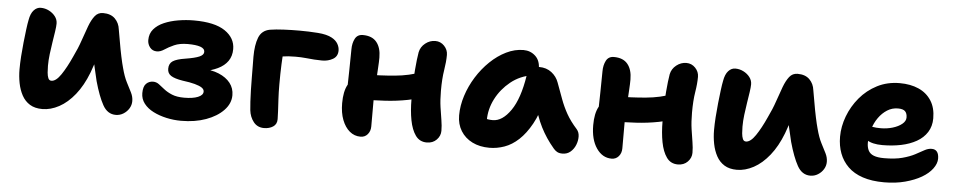

<svg xmlns="http://www.w3.org/2000/svg" viewBox="-36 -764 5044 1014"><g transform="rotate(5 2486.5 -257.5)"><path d="M202 12Q162 12 135.5 -4.5Q109 -21 93.5 -49.5Q78 -78 71 -113.5Q64 -149 64 -187Q64 -218 66.5 -255.5Q69 -293 73 -330Q77 -367 81 -399Q85 -431 89 -450Q95 -485 111 -502.5Q127 -520 148 -520Q171 -520 191.5 -509.5Q212 -499 225 -482Q238 -465 238 -444Q238 -429 234 -402.5Q230 -376 225 -344.5Q220 -313 216 -280.5Q212 -248 212 -218Q212 -200 213.5 -182.5Q215 -165 220 -153Q225 -141 237 -141Q261 -141 287.5 -180Q314 -219 341 -279Q363 -324 377.5 -367Q392 -410 405 -444.5Q418 -479 434.5 -500Q451 -521 478 -521Q519 -521 541.5 -498.5Q564 -476 568 -442Q573 -416 579.5 -377Q586 -338 594 -300.5Q602 -263 608 -242Q620 -196 635 -167Q650 -138 661 -116Q672 -94 672 -71Q672 -50 661 -32Q650 -14 631.5 -2.5Q613 9 591 9Q547 9 522 -36Q497 -81 475 -160Q466 -197 457.5 -235Q449 -273 442.5 -310Q436 -347 431 -379L502 -390Q495 -367 478.5 -316.5Q462 -266 439 -202Q412 -132 373.5 -84Q335 -36 290.5 -12Q246 12 202 12Z M937 10Q898 10 859.5 1.5Q821 -7 789.5 -23Q758 -39 739.5 -63Q721 -87 721 -118Q721 -153 736 -168Q751 -183 773 -183Q790 -183 804 -172.5Q818 -162 835.5 -148Q853 -134 878.5 -123.5Q904 -113 943 -113Q989 -113 1016 -124Q1043 -135 1043 -154Q1043 -166 1030.5 -174.5Q1018 -183 992.5 -190Q967 -197 927 -202Q884 -209 865 -221.5Q846 -234 846 -258Q846 -286 866 -299Q886 -312 932 -319Q982 -327 1005 -337Q1028 -347 1028 -363Q1028 -381 1004.5 -389Q981 -397 938 -397Q895 -397 866 -384Q837 -371 817 -357.5Q797 -344 778 -344Q755 -344 741.5 -361Q728 -378 728 -400Q728 -434 748 -457.5Q768 -481 801.5 -495.5Q835 -510 876.5 -517Q918 -524 960 -524Q1070 -524 1124.5 -487Q1179 -450 1179 -391Q1179 -354 1160.5 -327.5Q1142 -301 1107.5 -284.5Q1073 -268 1024 -259L1020 -274Q1074 -273 1113.5 -256.5Q1153 -240 1174.5 -212.5Q1196 -185 1196 -148Q1196 -104 1161.5 -68Q1127 -32 1069 -11Q1011 10 937 10Z M1377 10Q1342 10 1321.5 -16Q1301 -42 1297 -78Q1295 -95 1293.5 -123Q1292 -151 1291 -184.5Q1290 -218 1290 -251Q1290 -284 1289.5 -312.5Q1289 -341 1289 -360Q1289 -423 1304.5 -462.5Q1320 -502 1363 -510Q1394 -515 1435.5 -517Q1477 -519 1520 -519Q1568 -519 1616.5 -515.5Q1665 -512 1692 -497Q1714 -485 1724 -467.5Q1734 -450 1734 -432Q1734 -401 1709 -386.5Q1684 -372 1652 -372Q1631 -372 1610 -373.5Q1589 -375 1565 -377.5Q1541 -380 1510 -380Q1470 -380 1439.5 -375Q1409 -370 1373 -362L1446 -420Q1442 -382 1440 -333Q1438 -284 1438 -226Q1438 -185 1440 -149Q1442 -113 1443.5 -85.5Q1445 -58 1445 -43Q1445 -16 1425 -3Q1405 10 1377 10Z M1889 11Q1856 11 1831 -10Q1806 -31 1791.5 -68.5Q1777 -106 1777 -157Q1777 -219 1796.5 -254.5Q1816 -290 1836 -304Q1846 -312 1860 -315.5Q1874 -319 1890 -319Q1963 -319 2041 -326Q2119 -333 2183 -358L2230 -238Q2180 -216 2121.5 -204.5Q2063 -193 2001.5 -189.5Q1940 -186 1882 -186L1797 -213Q1798 -272 1799.5 -332.5Q1801 -393 1801 -444Q1801 -477 1813.5 -501Q1826 -525 1855 -525Q1904 -525 1928 -495.5Q1952 -466 1952 -414Q1952 -390 1950 -360.5Q1948 -331 1946.5 -300Q1945 -269 1943 -241.5Q1941 -214 1941 -195Q1941 -160 1941 -125.5Q1941 -91 1941 -48Q1941 -23 1926.5 -6Q1912 11 1889 11ZM2240 11Q2202 11 2180.5 -19Q2159 -49 2149.5 -99Q2140 -149 2140 -210Q2140 -306 2145 -366Q2150 -426 2156 -460Q2162 -489 2186 -508Q2210 -527 2239 -527Q2267 -527 2286.5 -506.5Q2306 -486 2306 -459Q2306 -423 2298.5 -377.5Q2291 -332 2291 -268Q2291 -219 2296.5 -181Q2302 -143 2307 -113.5Q2312 -84 2312 -57Q2312 -30 2292 -9.5Q2272 11 2240 11Z M2572 10Q2520 10 2481 -9.5Q2442 -29 2420 -64.5Q2398 -100 2398 -147Q2398 -198 2415 -251Q2432 -304 2462 -352Q2492 -400 2531.5 -438Q2571 -476 2616 -498Q2661 -520 2707 -520Q2744 -520 2770 -496Q2796 -472 2796 -428Q2796 -412 2787 -403Q2778 -394 2764 -391Q2700 -381 2651 -341.5Q2602 -302 2574 -247.5Q2546 -193 2546 -134Q2546 -117 2548.5 -102.5Q2551 -88 2559 -66L2491 -168Q2515 -150 2533.5 -143.5Q2552 -137 2577 -137Q2628 -137 2672 -200.5Q2716 -264 2735 -387Q2738 -411 2756 -424.5Q2774 -438 2797 -438Q2836 -438 2863 -417Q2890 -396 2901 -365Q2918 -319 2932.5 -279.5Q2947 -240 2967.5 -203.5Q2988 -167 3023 -128Q3036 -113 3036.5 -90.5Q3037 -68 3028 -45.5Q3019 -23 3001.5 -8Q2984 7 2959 7Q2941 7 2930 0.5Q2919 -6 2911 -16Q2889 -42 2872 -67.5Q2855 -93 2840.5 -121.5Q2826 -150 2813.5 -185.5Q2801 -221 2788 -268L2841 -272Q2822 -192 2792 -138Q2762 -84 2726.5 -51Q2691 -18 2651.5 -4Q2612 10 2572 10Z M3220 11Q3171 11 3139.5 -35Q3108 -81 3108 -157Q3108 -219 3127.5 -254.5Q3147 -290 3167 -304Q3177 -312 3191 -315.5Q3205 -319 3221 -319Q3294 -319 3372 -326Q3450 -333 3514 -358L3561 -238Q3511 -216 3452.5 -204.5Q3394 -193 3332.5 -189.5Q3271 -186 3213 -186L3128 -213Q3129 -272 3130.5 -332.5Q3132 -393 3132 -444Q3132 -477 3144.5 -501Q3157 -525 3186 -525Q3235 -525 3259 -495.5Q3283 -466 3283 -414Q3283 -390 3281 -360.5Q3279 -331 3277.5 -300Q3276 -269 3274 -241.5Q3272 -214 3272 -195Q3272 -160 3272 -125.5Q3272 -91 3272 -48Q3272 -23 3257.5 -6Q3243 11 3220 11ZM3571 11Q3533 11 3511.5 -19Q3490 -49 3480.5 -99Q3471 -149 3471 -210Q3471 -306 3476 -366Q3481 -426 3487 -460Q3493 -489 3517 -508Q3541 -527 3570 -527Q3598 -527 3617.5 -506.5Q3637 -486 3637 -459Q3637 -423 3629.5 -377.5Q3622 -332 3622 -268Q3622 -219 3627.5 -181Q3633 -143 3638 -113.5Q3643 -84 3643 -57Q3643 -30 3623 -9.5Q3603 11 3571 11Z M3884 12Q3844 12 3817.5 -4.5Q3791 -21 3775.5 -49.5Q3760 -78 3753 -113.5Q3746 -149 3746 -187Q3746 -218 3748.5 -255.5Q3751 -293 3755 -330Q3759 -367 3763 -399Q3767 -431 3771 -450Q3777 -485 3793 -502.5Q3809 -520 3830 -520Q3853 -520 3873.5 -509.5Q3894 -499 3907 -482Q3920 -465 3920 -444Q3920 -429 3916 -402.5Q3912 -376 3907 -344.5Q3902 -313 3898 -280.5Q3894 -248 3894 -218Q3894 -200 3895.5 -182.5Q3897 -165 3902 -153Q3907 -141 3919 -141Q3943 -141 3969.5 -180Q3996 -219 4023 -279Q4045 -324 4059.5 -367Q4074 -410 4087 -444.5Q4100 -479 4116.5 -500Q4133 -521 4160 -521Q4201 -521 4223.5 -498.5Q4246 -476 4250 -442Q4255 -416 4261.5 -377Q4268 -338 4276 -300.5Q4284 -263 4290 -242Q4302 -196 4317 -167Q4332 -138 4343 -116Q4354 -94 4354 -71Q4354 -50 4343 -32Q4332 -14 4313.5 -2.5Q4295 9 4273 9Q4229 9 4204 -36Q4179 -81 4157 -160Q4148 -197 4139.5 -235Q4131 -273 4124.5 -310Q4118 -347 4113 -379L4184 -390Q4177 -367 4160.5 -316.5Q4144 -266 4121 -202Q4094 -132 4055.5 -84Q4017 -36 3972.5 -12Q3928 12 3884 12Z M4664 10Q4599 10 4551 -6Q4503 -22 4472.5 -52Q4442 -82 4427 -122Q4412 -162 4412 -210Q4412 -264 4432.5 -318.5Q4453 -373 4491 -418.5Q4529 -464 4582.5 -491.5Q4636 -519 4702 -519Q4759 -519 4802 -500Q4845 -481 4869.5 -443Q4894 -405 4894 -349Q4894 -307 4874 -275.5Q4854 -244 4818.5 -224Q4783 -204 4737 -194.5Q4691 -185 4638 -185Q4584 -185 4555 -204.5Q4526 -224 4526 -250Q4526 -264 4532.5 -271.5Q4539 -279 4555 -279Q4566 -279 4581 -276Q4596 -273 4622 -273Q4655 -273 4685 -282Q4715 -291 4734 -306.5Q4753 -322 4753 -341Q4753 -363 4742 -374Q4731 -385 4704 -385Q4673 -385 4647 -368.5Q4621 -352 4601.5 -324.5Q4582 -297 4571.5 -262Q4561 -227 4561 -190Q4561 -167 4569.5 -150Q4578 -133 4598.5 -125Q4619 -117 4653 -117Q4711 -117 4750 -127.5Q4789 -138 4815.5 -152Q4842 -166 4861.5 -177Q4881 -188 4900 -188Q4919 -188 4928.5 -175.5Q4938 -163 4938 -139Q4938 -113 4918 -86Q4898 -59 4862 -38Q4826 -17 4775.5 -3.5Q4725 10 4664 10Z"/></g></svg>

Font: Shantell Sans
Style: Bold
Weight: 700
Designer: Stephen Nixon, Anya Danilova, Shantell Martin
Foundry: Arrow Type
Version: Version 1.011;[c5ecc13dd]